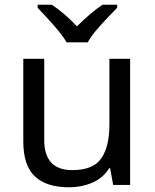

<svg xmlns="http://www.w3.org/2000/svg" viewBox="-20 -786 658 816"><path d="M533 -536V0H461L448 -71H444Q418 -29 372 -9.5Q326 10 274 10Q177 10 128 -36.5Q79 -83 79 -185V-536H168V-191Q168 -63 287 -63Q376 -63 410.5 -113Q445 -163 445 -257V-536ZM263 -606Q250 -629 228 -655.5Q206 -682 182 -708Q158 -734 140 -753V-766H200Q226 -749 254 -725Q282 -701 307 -674Q334 -701 362 -725Q390 -749 416 -766H478V-753Q459 -734 434.5 -708Q410 -682 387.5 -655.5Q365 -629 353 -606Z"/></svg>

Font: Noto Sans Historical
Style: Regular
Weight: 400
Designer: Monotype Design Team
Foundry: Monotype Imaging Inc.
Version: Version 2.013; ttfautohint (v1.8.4.7-5d5b)